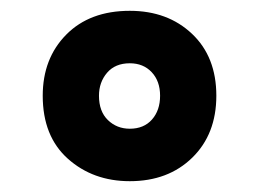

<svg xmlns="http://www.w3.org/2000/svg" viewBox="-20 -596 467 355"><path d="M220 -261Q152 -261 105.5 -302.5Q59 -344 59 -419Q59 -488 102.5 -532Q146 -576 220 -576Q290 -576 335 -533.5Q380 -491 380 -419Q380 -348 335.5 -304.5Q291 -261 220 -261ZM220 -358Q246 -358 261 -375Q276 -392 276 -419Q276 -446 260.5 -462.5Q245 -479 220 -479Q193 -479 178 -461.5Q163 -444 163 -419Q163 -390 179.5 -374Q196 -358 220 -358Z"/></svg>

Font: Noto Sans Devanagari SemiCondensed ExtraBold
Style: Regular
Weight: 800
Width: 4
Designer: Jelle Bosma - Monotype Design Team
Foundry: Monotype Imaging Inc.
Version: Version 2.004; ttfautohint (v1.8.4.7-5d5b)